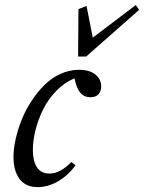

<svg xmlns="http://www.w3.org/2000/svg" viewBox="-20 -748 584 779"><path d="M296.9 -518.6 298.3 -710.9 331.1 -724.1 356.4 -595.2 530.8 -727.5 544.4 -708 329.6 -518.6ZM132.3 11.2Q84.5 11.2 59.6 -21.7Q34.7 -54.7 34.7 -110.8Q34.7 -143.6 43.2 -182.4Q51.8 -221.2 67.4 -260.7Q83 -300.3 106.9 -336.9Q130.9 -373.5 159.2 -402.1Q187.5 -430.7 224.6 -447.8Q261.7 -464.8 300.8 -464.8Q343.3 -464.8 366.9 -445.8Q390.6 -426.8 390.6 -397.5Q390.6 -378.4 379.9 -366Q369.1 -353.5 346.7 -353.5Q321.3 -353.5 305.9 -371.6Q290.5 -389.6 282.2 -430.2Q241.7 -413.6 208.5 -379.4Q175.3 -345.2 155 -304Q134.8 -262.7 124 -220Q113.3 -177.2 113.3 -138.7Q113.3 -94.7 129.9 -69.3Q146.5 -43.9 181.2 -43.9Q224.6 -43.9 269.5 -90.8L286.6 -77.1Q255.9 -35.6 215.3 -12.2Q174.8 11.2 132.3 11.2Z"/></svg>

Font: Elstob 6pt
Style: Italic
Weight: 400
Italic angle: -20°
Designer: Peter S. Baker
Version: Version 1.015